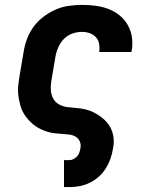

<svg xmlns="http://www.w3.org/2000/svg" viewBox="-20 -548 640 783"><path d="M241 215V105H263Q272 105 280.5 100.5Q289 96 295 89Q301 82 304 73Q307 64 308 56Q311 41 305 28Q299 15 287 8.5Q275 2 261 0.5Q247 -1 232 -2Q217 -3 203 -4.5Q189 -6 175.5 -10Q162 -14 149 -20Q136 -26 125 -33.5Q114 -41 104.5 -50.5Q95 -60 86.5 -71Q78 -82 72 -94Q66 -106 62.5 -119.5Q59 -133 56.5 -147Q54 -161 53.5 -175.5Q53 -190 55 -204.5Q57 -219 59 -234L76 -334Q80 -361 89.5 -387.5Q99 -414 116 -437.5Q133 -461 156.5 -479Q180 -497 206 -508.5Q232 -520 259.5 -524Q287 -528 314 -528Q342 -528 369.5 -524.5Q397 -521 422 -511.5Q447 -502 467.5 -485.5Q488 -469 501 -446Q514 -423 518 -396Q522 -369 517 -341L516 -336H384L385 -338Q387 -354 384 -370Q381 -386 370.5 -397Q360 -408 345 -413Q330 -418 314 -418Q294 -418 274.5 -411Q255 -404 240.5 -389Q226 -374 217.5 -354.5Q209 -335 206 -316L189 -216Q186 -197 187.5 -178.5Q189 -160 197.5 -145Q206 -130 222 -121.5Q238 -113 256.5 -111Q275 -109 293.5 -107.5Q312 -106 330 -101.5Q348 -97 363.5 -89Q379 -81 393 -70.5Q407 -60 418 -46.5Q429 -33 435.5 -16.5Q442 0 443.5 18.5Q445 37 441 56Q438 77 431 97.5Q424 118 412.5 137Q401 156 384 171.5Q367 187 346.5 197Q326 207 305 211Q284 215 263 215Z"/></svg>

Font: Iosevka Etoile Extrabold
Style: Italic
Weight: 800
Italic angle: -9°
Designer: Belleve Invis
Foundry: Belleve Invis
Version: Version 22.1.2; ttfautohint (v1.8.4)